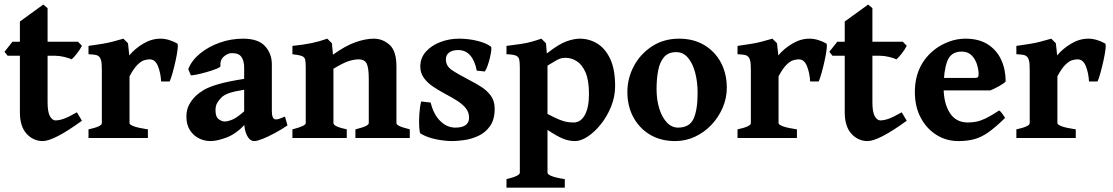

<svg xmlns="http://www.w3.org/2000/svg" viewBox="-20 -616 4966 857"><path d="M345.7 -77.1Q280.3 -29.8 237.5 -8.1Q194.8 13.7 170.9 13.7Q128.9 13.7 98.9 -18.8Q68.8 -51.3 68.8 -115.7V-367.2H14.2L0 -384.8L35.6 -429.7H68.8V-520L173.3 -595.7L192.4 -579.6V-429.7H328.1L345.7 -411.6Q337.4 -395 323.2 -377Q309.1 -358.9 299.8 -351.1Q289.1 -356.4 267.1 -361.8Q245.1 -367.2 225.1 -367.2H192.4V-160.2Q192.4 -115.2 203.1 -96.9Q213.9 -78.6 227.5 -78.6Q243.7 -78.6 264.2 -85.7Q284.7 -92.8 323.2 -114.7Z M771 -421.9Q775.4 -419.4 772.9 -397.7Q770.5 -376 764.2 -346.9Q757.8 -317.9 750.5 -291.5Q743.2 -265.1 737.3 -252.4H699.2Q697.3 -290 685.1 -320.6Q672.9 -351.1 648.4 -351.1Q637.7 -351.1 624 -347.2Q610.4 -343.3 594 -327.4Q577.6 -311.5 558.1 -275.4V-66.4Q558.1 -59.6 577.6 -52.2Q597.2 -44.9 640.1 -38.6V0H375V-38.6Q434.6 -51.3 434.6 -66.4V-303.2Q434.6 -333.5 431.4 -345.5Q428.2 -357.4 423.8 -361.8Q418 -368.2 409.4 -370.4Q400.9 -372.6 375 -374V-411.1Q413.1 -416.5 436.8 -420.4Q460.4 -424.3 481.2 -429.7Q502 -435.1 530.8 -443.4L551.3 -422.9L557.1 -368.7Q582 -398.9 619.4 -421.1Q656.7 -443.4 696.3 -443.4Q714.8 -443.4 734.6 -437.5Q754.4 -431.6 771 -421.9Z M1263.2 -56.2Q1237.3 -38.6 1207.5 -22.5Q1177.7 -6.3 1152.6 3.7Q1127.4 13.7 1115.2 13.7Q1095.7 13.7 1082.8 -10.5Q1069.8 -34.7 1069.8 -75.7V-314.9Q1069.8 -342.8 1058.3 -360.8Q1046.9 -378.9 1015.6 -378.9Q996.6 -378.9 979 -363.5Q961.4 -348.1 963.9 -320.8Q964.4 -316.4 946.5 -309.1Q928.7 -301.8 903.8 -294.7Q878.9 -287.6 857.9 -283.2Q836.9 -278.8 831.5 -280.3L820.3 -307.6Q835.4 -346.2 872.8 -377Q910.2 -407.7 960.4 -425.5Q1010.7 -443.4 1065.4 -443.4Q1132.8 -443.4 1163.1 -409.9Q1193.4 -376.5 1193.4 -329.1V-119.1Q1193.4 -83 1211.4 -83Q1218.3 -83 1226.1 -85.4Q1233.9 -87.9 1252 -95.7ZM1074.2 -216.3Q1023.9 -208 1002 -200.2Q980 -192.4 968.8 -181.2Q956.5 -168.9 949.2 -156Q941.9 -143.1 941.9 -124Q941.9 -94.2 956.1 -84Q970.2 -73.7 982.4 -73.7Q996.6 -73.7 1017.6 -82.3Q1038.6 -90.8 1074.2 -123L1078.1 -65.4Q1035.2 -19 992.4 -2.7Q949.7 13.7 918.9 13.7Q892.6 13.7 867.9 1.5Q843.3 -10.7 827.6 -35.2Q812 -59.6 812 -95.2Q812 -125 823.2 -146.7Q834.5 -168.5 851.1 -185.1Q866.2 -200.2 888.7 -213.9Q911.1 -227.5 954.3 -240.2Q997.6 -252.9 1074.2 -264.6Z M1566.4 0V-38.6Q1599.6 -46.9 1612.8 -53.5Q1626 -60.1 1626 -66.4V-264.6Q1626 -314 1616.5 -332.5Q1606.9 -351.1 1581.1 -351.1Q1561.5 -351.1 1537.1 -343.5Q1512.7 -335.9 1468.3 -309.1V-66.4Q1468.3 -51.3 1527.8 -38.6V0H1285.2V-38.6Q1344.7 -53.7 1344.7 -66.4V-314.5Q1344.7 -338.9 1342 -350.1Q1339.4 -361.3 1327.1 -366Q1314.9 -370.6 1285.2 -374V-411.1Q1333 -416 1369.1 -423.3Q1405.3 -430.7 1440.9 -443.4L1461.4 -422.9L1466.3 -372.1Q1523.9 -413.1 1568.4 -428.2Q1612.8 -443.4 1648.4 -443.4Q1688 -443.4 1718.8 -416Q1749.5 -388.7 1749.5 -319.3V-66.4Q1749.5 -60.1 1761.5 -54Q1773.4 -47.9 1809.1 -38.6V0Z M2188 -130.9Q2188 -82 2167.2 -53Q2146.5 -23.9 2115.2 -9.5Q2084 4.9 2052.2 9.3Q2020.5 13.7 1998.5 13.7Q1966.8 13.7 1927 5.9Q1887.2 -2 1856.9 -20Q1853 -22.5 1851.3 -47.4Q1849.6 -72.3 1851.6 -105Q1853.5 -137.7 1859.9 -163.1L1902.3 -158.2Q1915 -105.5 1945.1 -75.9Q1975.1 -46.4 2012.2 -46.4Q2073.7 -46.4 2073.7 -90.8Q2073.7 -115.7 2058.1 -134.3Q2042.5 -152.8 2017.6 -168.2Q1992.7 -183.6 1964.8 -198.2Q1939.5 -211.9 1914.3 -228.5Q1889.2 -245.1 1872.6 -267.3Q1856 -289.6 1856 -318.8Q1856 -357.4 1880.9 -385.3Q1905.8 -413.1 1945.3 -428.2Q1984.9 -443.4 2028.3 -443.4Q2070.8 -443.4 2110.1 -433.8Q2149.4 -424.3 2171.4 -407.7Q2174.3 -405.8 2172.9 -391.8Q2171.4 -377.9 2167 -359.1Q2162.6 -340.3 2156.5 -323Q2150.4 -305.7 2144 -296.9L2107.9 -300.8Q2100.1 -344.2 2079.1 -368.4Q2058.1 -392.6 2025.4 -392.6Q1998.5 -392.6 1984.4 -381.3Q1970.2 -370.1 1970.2 -351.1Q1970.2 -321.3 1997.1 -303.2Q2023.9 -285.2 2075.7 -258.3Q2102.5 -244.6 2128.2 -228.3Q2153.8 -211.9 2170.9 -188.7Q2188 -165.5 2188 -130.9Z M2546.4 13.7Q2519.5 13.7 2492.9 2.9Q2466.3 -7.8 2423.8 -36.1V154.8Q2423.8 162.1 2440.9 169.4Q2458 176.8 2501 183.6V221.7H2240.7V183.6Q2300.3 169.4 2300.3 154.8V-314.5Q2300.3 -337.9 2297.6 -350.3Q2294.9 -362.8 2282.5 -367.9Q2270 -373 2240.7 -374V-411.1Q2280.3 -416 2305.7 -419.9Q2331.1 -423.8 2351.6 -429.4Q2372.1 -435.1 2396.5 -443.4L2417 -422.9L2420.9 -377.4Q2473.6 -418.9 2507.8 -431.2Q2542 -443.4 2567.9 -443.4Q2609.9 -443.4 2645.8 -421.6Q2681.6 -399.9 2703.6 -353.3Q2725.6 -306.6 2725.6 -231.9Q2725.6 -185.1 2708 -141.1Q2690.4 -97.2 2662.6 -62.3Q2634.8 -27.3 2603.8 -6.8Q2572.8 13.7 2546.4 13.7ZM2505.4 -357.9Q2494.6 -357.9 2486.3 -356.2Q2478 -354.5 2464.4 -347.2Q2450.7 -339.8 2423.8 -323.2V-107.4Q2458 -89.4 2478.5 -81.3Q2499 -73.2 2512.9 -71.3Q2526.9 -69.3 2541 -69.3Q2571.8 -69.3 2590.3 -102.5Q2608.9 -135.7 2608.9 -196.8Q2608.9 -257.8 2593.5 -293Q2578.1 -328.1 2554.2 -343Q2530.3 -357.9 2505.4 -357.9Z M3224.1 -224.1Q3224.1 -178.2 3205.8 -135.5Q3187.5 -92.8 3155.8 -59.1Q3124 -25.4 3082.3 -5.9Q3040.5 13.7 2993.7 13.7Q2929.2 13.7 2881.3 -14.9Q2833.5 -43.5 2806.9 -93Q2780.3 -142.6 2780.3 -205.1Q2780.3 -266.6 2809.3 -321Q2838.4 -375.5 2890.6 -409.4Q2942.9 -443.4 3011.2 -443.4Q3075.7 -443.4 3123.5 -414.8Q3171.4 -386.2 3197.8 -336.7Q3224.1 -287.1 3224.1 -224.1ZM3093.8 -201.2Q3093.8 -250 3083 -291.3Q3072.3 -332.5 3051 -357.9Q3029.8 -383.3 2998 -383.3Q2963.4 -383.3 2944.3 -361.6Q2925.3 -339.8 2918 -302.5Q2910.6 -265.1 2910.6 -218.3Q2910.6 -169.9 2922.9 -130.9Q2935.1 -91.8 2956.8 -69.1Q2978.5 -46.4 3006.3 -46.4Q3057.6 -46.4 3075.7 -85.9Q3093.8 -125.5 3093.8 -201.2Z M3668 -421.9Q3672.4 -419.4 3669.9 -397.7Q3667.5 -376 3661.1 -346.9Q3654.8 -317.9 3647.5 -291.5Q3640.1 -265.1 3634.3 -252.4H3596.2Q3594.2 -290 3582 -320.6Q3569.8 -351.1 3545.4 -351.1Q3534.7 -351.1 3521 -347.2Q3507.3 -343.3 3491 -327.4Q3474.6 -311.5 3455.1 -275.4V-66.4Q3455.1 -59.6 3474.6 -52.2Q3494.1 -44.9 3537.1 -38.6V0H3272V-38.6Q3331.5 -51.3 3331.5 -66.4V-303.2Q3331.5 -333.5 3328.4 -345.5Q3325.2 -357.4 3320.8 -361.8Q3314.9 -368.2 3306.4 -370.4Q3297.9 -372.6 3272 -374V-411.1Q3310.1 -416.5 3333.7 -420.4Q3357.4 -424.3 3378.2 -429.7Q3398.9 -435.1 3427.7 -443.4L3448.2 -422.9L3454.1 -368.7Q3479 -398.9 3516.4 -421.1Q3553.7 -443.4 3593.3 -443.4Q3611.8 -443.4 3631.6 -437.5Q3651.4 -431.6 3668 -421.9Z M4027.3 -77.1Q3961.9 -29.8 3919.2 -8.1Q3876.5 13.7 3852.5 13.7Q3810.5 13.7 3780.5 -18.8Q3750.5 -51.3 3750.5 -115.7V-367.2H3695.8L3681.6 -384.8L3717.3 -429.7H3750.5V-520L3855 -595.7L3874 -579.6V-429.7H4009.8L4027.3 -411.6Q4019 -395 4004.9 -377Q3990.7 -358.9 3981.4 -351.1Q3970.7 -356.4 3948.7 -361.8Q3926.8 -367.2 3906.7 -367.2H3874V-160.2Q3874 -115.2 3884.8 -96.9Q3895.5 -78.6 3909.2 -78.6Q3925.3 -78.6 3945.8 -85.7Q3966.3 -92.8 4004.9 -114.7Z M4468.8 -252.4Q4460.9 -243.2 4438 -230.7Q4415 -218.3 4400.4 -212.4H4119.6L4120.1 -268.1H4330.6Q4341.3 -268.1 4344.7 -271.5Q4348.1 -274.9 4348.1 -284.7Q4348.1 -303.7 4341.1 -327.4Q4334 -351.1 4317.4 -368.4Q4300.8 -385.7 4272 -385.7Q4224.1 -385.7 4208 -342.5Q4191.9 -299.3 4191.9 -225.1Q4191.9 -155.8 4219.2 -112.5Q4246.6 -69.3 4299.8 -69.3Q4318.8 -69.3 4337.2 -72.8Q4355.5 -76.2 4379.6 -87.6Q4403.8 -99.1 4439.9 -123Q4445.8 -119.6 4455.1 -106.7Q4464.4 -93.8 4466.3 -89.8Q4423.3 -47.4 4390.9 -24.9Q4358.4 -2.4 4327.4 5.6Q4296.4 13.7 4257.8 13.7Q4204.1 13.7 4159.9 -13.9Q4115.7 -41.5 4089.6 -90.8Q4063.5 -140.1 4063.5 -205.1Q4063.5 -328.1 4155.8 -397.9Q4181.2 -417 4216.3 -430.2Q4251.5 -443.4 4289.6 -443.4Q4349.6 -443.4 4389.4 -417.7Q4429.2 -392.1 4449 -348.9Q4468.8 -305.7 4468.8 -252.4Z M4912.6 -421.9Q4917 -419.4 4914.6 -397.7Q4912.1 -376 4905.8 -346.9Q4899.4 -317.9 4892.1 -291.5Q4884.8 -265.1 4878.9 -252.4H4840.8Q4838.9 -290 4826.7 -320.6Q4814.5 -351.1 4790 -351.1Q4779.3 -351.1 4765.6 -347.2Q4752 -343.3 4735.6 -327.4Q4719.2 -311.5 4699.7 -275.4V-66.4Q4699.7 -59.6 4719.2 -52.2Q4738.8 -44.9 4781.7 -38.6V0H4516.6V-38.6Q4576.2 -51.3 4576.2 -66.4V-303.2Q4576.2 -333.5 4573 -345.5Q4569.8 -357.4 4565.4 -361.8Q4559.6 -368.2 4551 -370.4Q4542.5 -372.6 4516.6 -374V-411.1Q4554.7 -416.5 4578.4 -420.4Q4602.1 -424.3 4622.8 -429.7Q4643.6 -435.1 4672.4 -443.4L4692.9 -422.9L4698.7 -368.7Q4723.6 -398.9 4761 -421.1Q4798.3 -443.4 4837.9 -443.4Q4856.4 -443.4 4876.2 -437.5Q4896 -431.6 4912.6 -421.9Z"/></svg>

Font: Namdhinggo ExtraBold
Style: Regular
Weight: 800
Designer: Victor Gaultney
Foundry: SIL International
Version: Version 3.001